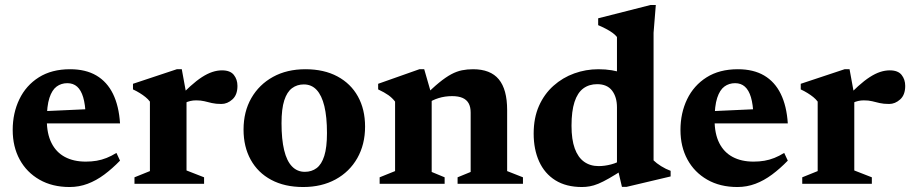

<svg xmlns="http://www.w3.org/2000/svg" viewBox="-20 -738 3664 771"><path d="M261.5 -460Q324 -460 367 -434.8Q410 -409.5 433.8 -361Q457.5 -312.5 462 -242.5H132.5V-290.5L385 -302L324 -274.5Q322.5 -319 314 -347.5Q305.5 -376 289.8 -390Q274 -404 250.5 -404Q226 -404 207.5 -390.5Q189 -377 178.5 -345Q168 -313 168 -256.5Q168 -201 186.8 -163.8Q205.5 -126.5 240.5 -107.8Q275.5 -89 324.5 -89Q347.5 -89 368 -92.5Q388.5 -96 408 -103.8Q427.5 -111.5 447.5 -124L462 -93Q431 -61 398.8 -37Q366.5 -13 332 0Q297.5 13 259.5 13Q190 13 138.5 -16.5Q87 -46 59 -97.5Q31 -149 31 -216Q31 -284 57.8 -339.5Q84.5 -395 136 -427.5Q187.5 -460 261.5 -460Z M871.5 -455.5Q904.5 -455.5 919 -437.2Q933.5 -419 933.5 -393Q933.5 -357 913.2 -338.8Q893 -320.5 869 -320.5Q846.5 -320.5 830.8 -324.2Q815 -328 800.8 -331.5Q786.5 -335 767.5 -335Q755.5 -335 744.5 -332.5Q733.5 -330 723 -324.8Q712.5 -319.5 702 -311L689.5 -337.5Q719.5 -369.5 744.5 -392Q769.5 -414.5 791.2 -428.5Q813 -442.5 832.8 -449Q852.5 -455.5 871.5 -455.5ZM729 -356V-53.5L799.5 -26V0H520V-26L582 -51V-330Q574.5 -340 564.2 -348.2Q554 -356.5 541.5 -364.2Q529 -372 514 -379V-401.5L690 -460H710Z M1204 -48Q1231.5 -48 1251.5 -63Q1271.5 -78 1282.2 -112Q1293 -146 1293 -203.5Q1293 -268.5 1282.5 -311.8Q1272 -355 1251.5 -377Q1231 -399 1200 -399Q1173 -399 1152.8 -384Q1132.5 -369 1121.5 -335Q1110.5 -301 1110.5 -243.5Q1110.5 -178.5 1121 -135Q1131.5 -91.5 1152.5 -69.8Q1173.5 -48 1204 -48ZM1197.5 13Q1123 13 1069.2 -15.8Q1015.5 -44.5 986.8 -96.5Q958 -148.5 958 -217.5Q958 -289.5 989.2 -344Q1020.5 -398.5 1076.2 -429.2Q1132 -460 1206.5 -460Q1281 -460 1334.8 -431.2Q1388.5 -402.5 1417.2 -350.8Q1446 -299 1446 -229.5Q1446 -158 1414.8 -103Q1383.5 -48 1327.5 -17.5Q1271.5 13 1197.5 13Z M1713.5 -356V-47.5L1765.5 -26V0H1504.5V-26L1566.5 -51V-330Q1555.5 -344.5 1539.8 -355.8Q1524 -367 1498.5 -379V-401.5L1664 -460H1683.5ZM1817.5 -26 1870 -47.5V-286Q1870 -308.5 1862 -323Q1854 -337.5 1837.5 -344.8Q1821 -352 1795.5 -352Q1766.5 -352 1741 -344Q1715.5 -336 1699 -323.5L1680.5 -348Q1716 -384 1743 -406Q1770 -428 1792 -439.8Q1814 -451.5 1835.2 -455.8Q1856.5 -460 1879.5 -460Q1949.5 -460 1983 -419.5Q2016.5 -379 2016.5 -296V-51L2080 -26V0H1817.5Z M2457.5 -307Q2457.5 -348.5 2437.8 -374.2Q2418 -400 2378 -400Q2345.5 -400 2322.2 -382.8Q2299 -365.5 2287 -328.5Q2275 -291.5 2275 -233Q2275 -177.5 2288 -141.8Q2301 -106 2325.5 -88.5Q2350 -71 2384 -71Q2408 -71 2434 -77.8Q2460 -84.5 2483.5 -100V-57.5Q2450.5 -36 2426 -22Q2401.5 -8 2382.8 -0.2Q2364 7.5 2348.2 10.2Q2332.5 13 2317 13Q2253.5 13 2210.2 -14Q2167 -41 2145 -89.5Q2123 -138 2123 -201.5Q2123 -264.5 2144.2 -312.5Q2165.5 -360.5 2202.5 -393.5Q2239.5 -426.5 2286 -443.2Q2332.5 -460 2383 -460Q2411.5 -460 2437 -455.8Q2462.5 -451.5 2489.2 -442.8Q2516 -434 2547.5 -419L2457.5 -409.5V-589.5Q2450.5 -598.5 2439.2 -606.5Q2428 -614.5 2413.8 -622Q2399.5 -629.5 2382 -637V-664.5L2592.5 -718H2613.5L2604.5 -606.5V-94Q2610 -88.5 2617.8 -82.5Q2625.5 -76.5 2634.8 -70.8Q2644 -65 2653.8 -60.2Q2663.5 -55.5 2673 -52V-29.5L2495.5 12.5H2477.5L2457.5 -73Z M2943 -460Q3005.5 -460 3048.5 -434.8Q3091.5 -409.5 3115.2 -361Q3139 -312.5 3143.5 -242.5H2814V-290.5L3066.5 -302L3005.5 -274.5Q3004 -319 2995.5 -347.5Q2987 -376 2971.2 -390Q2955.5 -404 2932 -404Q2907.5 -404 2889 -390.5Q2870.5 -377 2860 -345Q2849.5 -313 2849.5 -256.5Q2849.5 -201 2868.2 -163.8Q2887 -126.5 2922 -107.8Q2957 -89 3006 -89Q3029 -89 3049.5 -92.5Q3070 -96 3089.5 -103.8Q3109 -111.5 3129 -124L3143.5 -93Q3112.5 -61 3080.2 -37Q3048 -13 3013.5 0Q2979 13 2941 13Q2871.5 13 2820 -16.5Q2768.5 -46 2740.5 -97.5Q2712.5 -149 2712.5 -216Q2712.5 -284 2739.2 -339.5Q2766 -395 2817.5 -427.5Q2869 -460 2943 -460Z M3553 -455.5Q3586 -455.5 3600.5 -437.2Q3615 -419 3615 -393Q3615 -357 3594.8 -338.8Q3574.5 -320.5 3550.5 -320.5Q3528 -320.5 3512.2 -324.2Q3496.5 -328 3482.2 -331.5Q3468 -335 3449 -335Q3437 -335 3426 -332.5Q3415 -330 3404.5 -324.8Q3394 -319.5 3383.5 -311L3371 -337.5Q3401 -369.5 3426 -392Q3451 -414.5 3472.8 -428.5Q3494.5 -442.5 3514.2 -449Q3534 -455.5 3553 -455.5ZM3410.5 -356V-53.5L3481 -26V0H3201.5V-26L3263.5 -51V-330Q3256 -340 3245.8 -348.2Q3235.5 -356.5 3223 -364.2Q3210.5 -372 3195.5 -379V-401.5L3371.5 -460H3391.5Z"/></svg>

Font: Newsreader 16pt 16pt
Style: Bold
Weight: 700
Version: Version 1.003